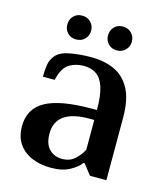

<svg xmlns="http://www.w3.org/2000/svg" viewBox="-100 -715 690 802"><g transform="rotate(15 245.0 -314.0)"><path d="M193 10Q149 10 112.5 -5Q76 -20 54.5 -50.5Q33 -81 33 -127Q33 -203 96.5 -238Q160 -273 297 -273H318Q318 -337 306 -372.5Q294 -408 271.5 -422.5Q249 -437 219 -437Q182 -437 154.5 -419.5Q127 -402 115 -349H64Q64 -375 67.5 -400Q71 -425 89 -445Q107 -465 149.5 -472.5Q192 -480 239 -480Q296 -480 339.5 -460Q383 -440 407.5 -394Q432 -348 432 -270V0H361L326 -45H321Q307 -25 275 -7.5Q243 10 193 10ZM229 -38Q264 -38 285.5 -58.5Q307 -79 318 -101V-230H297Q152 -230 152 -127Q152 -82 174 -60Q196 -38 229 -38ZM333 -535Q310 -535 296 -550Q282 -565 282 -586Q282 -608 296 -623Q310 -638 333 -638Q356 -638 370.5 -623Q385 -608 385 -586Q385 -565 370.5 -550Q356 -535 333 -535ZM157 -535Q134 -535 120 -550Q106 -565 106 -586Q106 -608 120 -623Q134 -638 157 -638Q180 -638 194.5 -623Q209 -608 209 -586Q209 -565 194.5 -550Q180 -535 157 -535Z"/></g></svg>

Font: El Messiri SemiBold
Style: Regular
Weight: 600
Designer: Mohamed Gaber
Foundry: Kief Type Foundry
Version: Version 2.020; ttfautohint (v1.8.3)